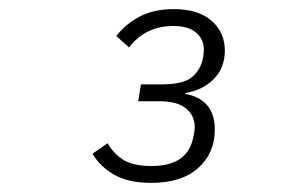

<svg xmlns="http://www.w3.org/2000/svg" viewBox="-20 -724 640 421"><path d="M335 -539Q382 -539 401 -555Q420 -571 425 -596Q426 -602 426.5 -606.5Q427 -611 427 -615Q427 -638 410 -652.5Q393 -667 360 -667Q299 -667 263 -620L235 -645Q255 -671 286 -687.5Q317 -704 361 -704Q415 -704 444 -678.5Q473 -653 473 -613Q473 -575 448.5 -550.5Q424 -526 386 -520V-518Q417 -513 434 -493.5Q451 -474 451 -440Q451 -388 414.5 -355.5Q378 -323 312 -323Q260 -323 228.5 -342Q197 -361 183 -387L216 -410Q229 -387 250.5 -373.5Q272 -360 313 -360Q392 -360 404 -424Q407 -437 407 -445Q407 -471 387.5 -486.5Q368 -502 330 -502H283L289 -539Z"/></svg>

Font: IBM Plex Mono Light
Style: Italic
Weight: 300
Italic angle: -9°
Monospace: yes
Designer: Mike Abbink, Paul van der Laan, Pieter van Rosmalen
Foundry: Bold Monday
Version: Version 2.3